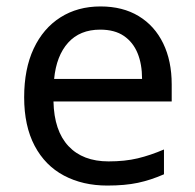

<svg xmlns="http://www.w3.org/2000/svg" viewBox="-20 -566 604 596"><path d="M292 -546Q361 -546 410.5 -516Q460 -486 486.5 -431.5Q513 -377 513 -304V-251H146Q148 -160 192.5 -112.5Q237 -65 317 -65Q368 -65 407.5 -74.5Q447 -84 489 -102V-25Q448 -7 408 1.5Q368 10 313 10Q237 10 178.5 -21Q120 -52 87.5 -113.5Q55 -175 55 -264Q55 -352 84.5 -415Q114 -478 167.5 -512Q221 -546 292 -546ZM291 -474Q228 -474 191.5 -433.5Q155 -393 148 -321H421Q421 -367 407 -401Q393 -435 364.5 -454.5Q336 -474 291 -474Z"/></svg>

Font: Noto Sans Ambassadori
Style: Regular
Weight: 400
Designer: Monotype Design Team
Foundry: Monotype Imaging Inc.
Version: Version 2.013